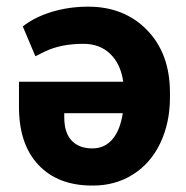

<svg xmlns="http://www.w3.org/2000/svg" viewBox="-20 -559 569 588"><path d="M262.7 -104.5Q300.3 -104.5 324.2 -132.3Q348.1 -160.2 356 -212.4H176.8V-199.7Q176.8 -152.8 199.2 -128.7Q221.7 -104.5 262.7 -104.5ZM250 -538.6Q360.8 -538.6 430.7 -466.6Q500.5 -394.5 500.5 -274.9V-260.7Q500.5 -183.1 470.9 -120.8Q441.4 -58.6 386.7 -24.4Q333 9.3 264.6 9.3Q263.7 9.3 262.7 9.3Q157.2 9.3 97.7 -54Q38.1 -117.2 38.1 -231.4V-308.6H357.4Q349.6 -363.3 317.6 -394Q285.6 -424.8 235.4 -424.8Q167 -424.8 117.7 -401.4L88.4 -386.7L49.8 -478Q85.4 -506.3 138.2 -522.5Q190.9 -538.6 250 -538.6Z"/></svg>

Font: MAUL Bold
Style: Bold
Weight: 700
Designer: MAUL
Version: Version 1.0; 2020; ttfautohint (v1.8.3)